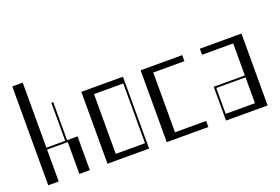

<svg xmlns="http://www.w3.org/2000/svg" viewBox="-103 -1107 2086 1431"><g transform="rotate(-20 940.0 -392.0)"><path d="M70 -784H153V-268H302V-570H317V-268H400V0H317V-253H153V0H70Z M540 -570H870V0H540ZM855 -48V-522H623V-48Z M1010 -570H1340V-522H1093V-48H1340V0H1010Z M1480 -268H1727V-522H1480V-570H1810V0H1480ZM1727 -48V-253H1495V-48Z"/></g></svg>

Font: Facade Sud
Style: Regular
Weight: 100
Designer: Éléonore Fines
Foundry: Velvetyne Type Foundry
Version: Version 1.001;Glyphs 3.2 (3202)